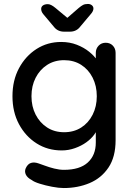

<svg xmlns="http://www.w3.org/2000/svg" viewBox="-20 -750 673 970"><path d="M289 -538Q332 -538 368 -524Q404 -510 430.5 -488.5Q457 -467 472 -444Q487 -421 487 -404L464 -403V-483Q464 -504 478 -519Q492 -534 514 -534Q536 -534 550 -519.5Q564 -505 564 -483V-42Q564 43 528 96.5Q492 150 432.5 175Q373 200 302 200Q277 200 243 193.5Q209 187 180.5 178Q152 169 141 160Q118 148 110.5 132Q103 116 110 100Q120 78 137 73Q154 68 176 76Q186 79 207 87Q228 95 254 101.5Q280 108 303 108Q383 108 423.5 71Q464 34 464 -30V-120L475 -113Q472 -92 456.5 -70.5Q441 -49 416 -31Q391 -13 358.5 -1.5Q326 10 292 10Q221 10 165 -25.5Q109 -61 76 -122.5Q43 -184 43 -264Q43 -344 76 -405.5Q109 -467 164.5 -502.5Q220 -538 289 -538ZM304 -446Q255 -446 218 -422Q181 -398 160 -357Q139 -316 139 -264Q139 -212 160 -171Q181 -130 218 -106Q255 -82 304 -82Q353 -82 390 -105.5Q427 -129 448 -170.5Q469 -212 469 -264Q469 -316 448 -357.5Q427 -399 390 -422.5Q353 -446 304 -446ZM304 -590Q271 -590 252 -615L199 -678Q188 -691 188 -705Q188 -716 197 -722.5Q206 -729 222 -729Q237 -729 260 -710L332 -650L310 -651L378 -710Q390 -720 399.5 -725Q409 -730 424 -730Q436 -730 444 -723.5Q452 -717 452 -707Q452 -701 449 -694Q446 -687 438 -678L385 -615Q366 -590 333 -590Z"/></svg>

Font: Quicksand Light SemiBold
Style: Regular
Weight: 600
Version: Version 3.006